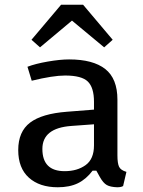

<svg xmlns="http://www.w3.org/2000/svg" viewBox="-20 -779 604 811"><path d="M149 -579 284 -692 420 -579 456 -611 331 -759H238L113 -611ZM514 -53 500 7Q499 8 492.5 10Q486 12 475 12Q446 11 431 2.5Q416 -6 402 -31L387 -58H371Q344 -22 309 -5Q274 12 224 12Q147 12 102 -28.5Q57 -69 57 -145Q57 -223 107 -261Q157 -299 263 -307L377 -316V-349Q377 -409 351 -434.5Q325 -460 255 -460Q204 -460 114 -438L96 -497Q130 -510 182 -519Q234 -528 272 -528Q373 -528 424.5 -487.5Q476 -447 476 -358V-123Q476 -89 483 -74.5Q490 -60 514 -53ZM281 -247Q159 -238 159 -150Q159 -56 253 -56Q306 -56 341.5 -81.5Q377 -107 377 -165V-254Z"/></svg>

Font: Voces
Style: Regular
Weight: 400
Designer: Ana Paula Megda, Pablo Ugerman
Foundry: Ana Paula Megda, Pablo Ugerman
Version: Version 1.100